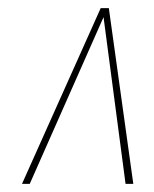

<svg xmlns="http://www.w3.org/2000/svg" viewBox="-20 -730 379 471"><path d="M34 -279 227 -710H247L307 -279H288L234 -688L53 -279Z"/></svg>

Font: Georama ExtraCondensed Thin
Style: Italic
Weight: 100
Width: 2
Italic angle: -9°
Designer: Jean-Baptiste Levee
Foundry: Production Type
Version: Version 1.001